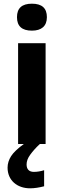

<svg xmlns="http://www.w3.org/2000/svg" viewBox="-20 -780 345 1040"><path d="M234 -687C234 -736 207 -760 153 -760C99 -760 72 -736 72 -687C72 -638 99 -614 153 -614C204 -614 234 -638 234 -687ZM227 0V-546H78V0ZM143 240C167 240 192 236 219 229V142C200 148 181 151 163 151C138 151 124 137 124 111C124 94 130 77 143 59C156 41 173 21 196 0H109C75 25 52 47 40 66C28 85 21 106 21 128C21 197 73 240 143 240Z"/></svg>

Font: Passageway
Style: Regular
Weight: 700
Foundry: Ascender Corporation
Version: Version 1.11